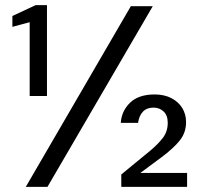

<svg xmlns="http://www.w3.org/2000/svg" viewBox="-20 -724 785 744"><path d="M95 -352V-638L28 -620V-662L118 -704H162V-352ZM80 0 487 -700H572L164 0ZM450 0V-48L562 -140Q591 -164 610.5 -189Q630 -214 630 -248Q630 -277 614 -292Q598 -307 575 -307Q549 -307 534 -291.5Q519 -276 515 -248H448Q451 -294 484 -326Q517 -358 579 -358Q617 -358 644.5 -343.5Q672 -329 686.5 -305Q701 -281 701 -251Q701 -210 676.5 -179.5Q652 -149 605 -114L524 -54H705V0Z"/></svg>

Font: DM Sans 20pt
Style: Regular
Weight: 400
Version: Version 4.004;gftools[0.9.30]